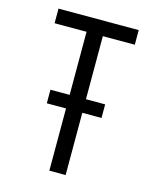

<svg xmlns="http://www.w3.org/2000/svg" viewBox="-111 -812 722 888"><g transform="rotate(15 250.0 -367.5)"><path d="M211 0V-298H119V-363H211V-665H58V-735H442V-665H289V-363H381V-298H289V0Z"/></g></svg>

Font: Iosevka MaddieWtf
Style: Regular
Weight: 400
Monospace: yes
Designer: Belleve Invis
Foundry: Belleve Invis
Version: Version 31.3.0; ttfautohint (v1.8.3)